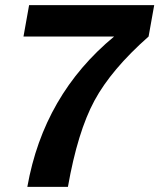

<svg xmlns="http://www.w3.org/2000/svg" viewBox="-20 -732 624 752"><path d="M246 0H87Q151 -361 427 -589H72L94 -712H584L562 -589Q416 -460 350 -338Q284 -216 246 0Z"/></svg>

Font: Creato Display ExtraBold
Style: Italic
Weight: 800
Italic angle: -10°
Version: Version 1.000